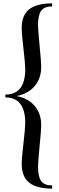

<svg xmlns="http://www.w3.org/2000/svg" viewBox="-20 -927 353 1141"><path d="M225 -531Q225 -462 187 -416.5Q149 -371 79 -356Q149 -342 187 -296.5Q225 -251 225 -182Q225 -156 215.5 -60Q206 36 206 63Q206 124 225 149.5Q244 175 290 175V194Q201 194 155 159.5Q109 125 109 46Q109 13 119.5 -76.5Q130 -166 130 -196Q130 -348 12 -348V-365Q130 -365 130 -517Q130 -547 119.5 -636.5Q109 -726 109 -760Q109 -839 155 -873Q201 -907 290 -907V-889Q244 -889 225 -863.5Q206 -838 206 -777Q206 -749 215.5 -653Q225 -557 225 -531Z"/></svg>

Font: Prata
Style: Regular
Weight: 400
Designer: Cyreal (www.cyreal.org)
Foundry: Cyreal (www.cyreal.org)
Version: Version 1.010